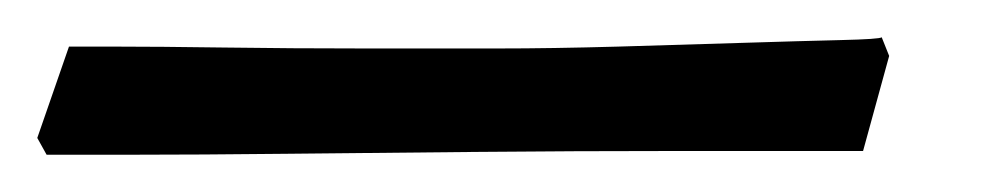

<svg xmlns="http://www.w3.org/2000/svg" viewBox="-70 61 529 103"><path d="M407 91 393 142Q347 142 293 142Q239 142 185 142.5Q131 143 83.5 143.5Q36 144 2 144Q-32 144 -45 144L-50 135L-33 86Q-32 86 -8.5 86Q15 86 50.5 86.5Q86 87 125.5 87Q165 87 197 87Q226 87 261.5 86Q297 85 328 84Q360 83 381 82.5Q402 82 403 81Z"/></svg>

Font: Alegreya
Style: Italic
Weight: 400
Italic angle: -7°
Designer: Juan Pablo del Peral
Foundry: Huerta Tipografica
Version: Version 2.009